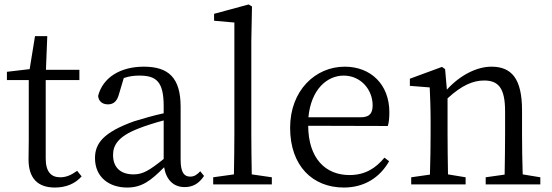

<svg xmlns="http://www.w3.org/2000/svg" viewBox="-20 -827 2477 861"><path d="M326 -61C298 -41 276 -32 250 -32C209 -32 185 -57 185 -116V-468H336V-514H186L192 -665H137L113 -517L11 -505V-468H109V-199C109 -160 108 -137 108 -112C108 -27 150 14 226 14C277 14 318 -4 346 -36Z M714 -114C650 -63 621 -45 579 -45C525 -45 487 -72 487 -132C487 -172 505 -214 602 -251C629 -262 673 -276 714 -287ZM878 -59C863 -43 851 -35 833 -35C806 -35 790 -53 790 -111V-348C790 -478 736 -528 625 -528C519 -528 441 -479 420 -397C422 -373 439 -359 464 -359C490 -359 505 -374 513 -403L535 -477C561 -486 584 -488 605 -488C681 -488 714 -461 714 -351V-319C668 -309 620 -295 581 -283C445 -234 406 -185 406 -118C406 -32 470 14 550 14C615 14 655 -15 716 -77C725 -22 757 12 808 12C843 12 871 -2 895 -38Z M1109 -45C1108 -104 1107 -169 1107 -228V-644L1110 -798L1095 -807L940 -765V-734L1031 -726V-228C1031 -169 1030 -104 1029 -45L936 -32V0H1199V-32Z M1363 -301C1375 -428 1448 -488 1521 -488C1598 -488 1651 -425 1651 -355C1651 -323 1641 -301 1597 -301ZM1719 -262C1724 -277 1726 -298 1726 -324C1726 -449 1642 -528 1526 -528C1394 -528 1281 -421 1281 -254C1281 -83 1382 14 1522 14C1615 14 1684 -32 1725 -104L1704 -120C1665 -73 1618 -42 1547 -42C1441 -42 1363 -115 1362 -263Z M2324 -45C2322 -100 2321 -176 2321 -228V-332C2321 -473 2275 -528 2184 -528C2117 -528 2042 -489 1984 -425L1976 -517L1962 -527L1818 -474V-442L1907 -435C1909 -388 1911 -346 1911 -283V-228C1911 -177 1910 -100 1908 -44L1824 -32V0H2068V-32L1989 -45C1988 -100 1987 -177 1987 -228V-386C2051 -445 2102 -466 2151 -466C2215 -466 2245 -432 2245 -328V-228C2245 -176 2244 -99 2243 -44L2158 -32V0H2403V-32Z"/></svg>

Font: Source Han Serif K
Style: Regular
Weight: 400
Designer: Ryoko NISHIZUKA 西塚涼子 (kana & ideographs); Frank Grießhammer (Latin, Greek & Cyrillic); Wenlong ZHANG 张文龙 (bopomofo); San
Foundry: Adobe Systems Incorporated
Version: Version 1.001;PS 1.001;hotconv 16.6.54;makeotf.lib2.5.65590